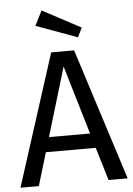

<svg xmlns="http://www.w3.org/2000/svg" viewBox="-60 -956 694 1001"><g transform="rotate(-5 286.5 -455.5)"><path d="M397 -804 373 -755 157 -834 196 -911ZM467 0 415 -173H154L102 0H6L227 -689H347L567 0ZM177 -250H392L285 -610Z"/></g></svg>

Font: Fira Sans
Style: Regular
Weight: 400
Designer: Carrois Corporate & Edenspiekermann AG
Foundry: Carrois Corporate GbR & Edenspiekermann AG
Version: Version 4.106;PS 004.106;hotconv 1.0.70;makeotf.lib2.5.58329